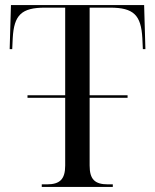

<svg xmlns="http://www.w3.org/2000/svg" viewBox="-20 -734 609 754"><path d="M144 0H423V-10H404C352 -10 332 -30 332 -84V-350H481V-360H332V-704H412C505 -704 534 -675 539 -584L541 -541H551L546 -714H23L18 -541H28L30 -584C35 -675 64 -704 157 -704H236V-360H88V-350H236V-84C236 -30 215 -10 164 -10H144Z"/></svg>

Font: Noto Serif Display SemiCondensed
Style: Regular
Weight: 400
Width: 4
Designer: Monotype Design Team
Foundry: Monotype Imaging Inc.
Version: Version 2.009